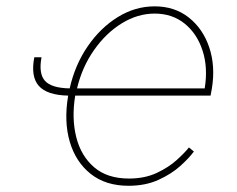

<svg xmlns="http://www.w3.org/2000/svg" viewBox="-20 -574 747 605"><path d="M88.1 -393.5H110.8Q101.2 -342 121.8 -319.2Q142.4 -296.5 199.6 -295.5Q216.3 -369.7 256.4 -428.1Q296.5 -486.5 351.2 -520.2Q405.9 -554 467.3 -554Q530.5 -554 575.1 -518.6Q619.7 -483.3 639.4 -424.5Q659.1 -365.8 647.7 -295.5L643.5 -272.7H217Q205.3 -201.7 220.2 -142.2Q235.1 -82.7 276.5 -47.1Q317.8 -11.4 386.4 -11.4Q436.1 -11.4 473.9 -29.1Q511.7 -46.9 537.1 -70Q562.5 -93 575.3 -109.4L590.9 -96.6Q576 -76 547.9 -50.8Q519.9 -25.6 479 -7.1Q438.2 11.4 384.9 11.4Q313.2 11.4 266 -25.9Q218.8 -63.2 199.9 -127.1Q181.1 -191.1 194.6 -271.3Q194.6 -272 195 -272.7Q128.2 -274.1 102.3 -303.4Q76.3 -332.7 88.1 -393.5ZM222.7 -295.5H625Q635.7 -360.8 618.4 -414.2Q601.2 -467.7 562 -499.5Q522.7 -531.2 467.3 -531.2Q413.7 -531.2 363.8 -500.5Q313.9 -469.8 276.5 -416.5Q239 -363.3 222.7 -295.5Z"/></svg>

Font: Inter Thin  BETA
Style: Italic
Weight: 100
Italic angle: -9.39999°
Designer: Rasmus Andersson
Foundry: rsms
Version: Version 3.011;git-f93a4a705